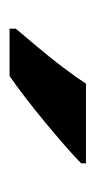

<svg xmlns="http://www.w3.org/2000/svg" viewBox="81 -887 200 402"><g transform="rotate(90 181.0 -686.0)"><path d="M322 -756Q308 -742 285 -722Q262 -702 235.5 -680Q209 -658 183.5 -638.5Q158 -619 139 -606H40V-619Q56 -638 77.5 -663.5Q99 -689 120 -716.5Q141 -744 155 -766H322Z"/></g></svg>

Font: Noto Sans Tai Tham
Style: Bold
Weight: 700
Designer: Monotype Design Team 2013. Revised by David WIlliams 2020
Foundry: Monotype Imaging Inc.
Version: Version 2.002; ttfautohint (v1.8.4.7-5d5b)